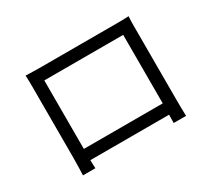

<svg xmlns="http://www.w3.org/2000/svg" viewBox="-133 -916 1266 1153"><g transform="rotate(-30 500.0 -339.5)"><path d="M145 6H231C230 -1 230 -25 229 -51H775C775 -24 774 -1 774 6H860C859 -5 858 -82 858 -114V-607C858 -632 858 -660 860 -685C830 -683 794 -683 772 -683H235C212 -683 185 -684 146 -685C148 -661 148 -630 148 -607V-115C148 -80 146 -6 145 6ZM776 -604V-129H229V-604Z"/></g></svg>

Font: Noto Sans KR Regular
Style: Regular
Weight: 400
Designer: Ryoko NISHIZUKA  (kana & ideographs); Paul D. Hunt (Latin, Greek & Cyrillic); Wenlong ZHANG  (bopomofo); Sandoll Communi
Foundry: Adobe Systems Incorporated
Version: Version 1.004;PS 1.004;hotconv 1.0.82;makeotf.lib2.5.63406